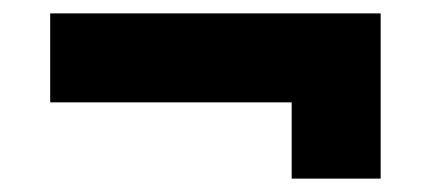

<svg xmlns="http://www.w3.org/2000/svg" viewBox="-20 -542 644 287"><path d="M416 -275V-389H55V-522H549V-275Z"/></svg>

Font: Tomorrow
Style: Bold
Weight: 700
Designer: Tony de Marco, Monica Rizzolli
Foundry: Just in Type
Version: Version 2.002